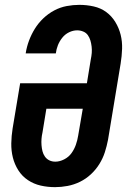

<svg xmlns="http://www.w3.org/2000/svg" viewBox="-20 -763 540 791"><path d="M207 8Q176 8 147.5 1.5Q119 -5 95 -21Q71 -37 55.5 -61.5Q40 -86 33 -114Q26 -142 26.5 -172.5Q27 -203 32 -234L63 -420H338L354 -518Q357 -532 358 -545Q359 -558 357.5 -571Q356 -584 352.5 -596Q349 -608 342 -618Q335 -628 323 -633Q311 -638 298 -638Q281 -638 264.5 -630Q248 -622 236.5 -607.5Q225 -593 218.5 -576.5Q212 -560 210 -543H86V-544Q90 -570 99.5 -595.5Q109 -621 123.5 -644.5Q138 -668 158.5 -687.5Q179 -707 203.5 -720Q228 -733 254.5 -738Q281 -743 307 -743Q337 -743 366 -736.5Q395 -730 417.5 -713.5Q440 -697 455 -672.5Q470 -648 477 -620Q484 -592 483 -562Q482 -532 477 -501L425 -187Q420 -161 412 -136Q404 -111 389.5 -87.5Q375 -64 354.5 -45Q334 -26 309.5 -14Q285 -2 258.5 3Q232 8 207 8ZM208 -97Q226 -97 244.5 -106.5Q263 -116 274.5 -132Q286 -148 292.5 -166.5Q299 -185 302 -204L321 -315H171L155 -217Q152 -204 151 -191Q150 -178 151 -165Q152 -152 155 -140Q158 -128 165 -118Q172 -108 183 -102.5Q194 -97 208 -97Z"/></svg>

Font: Iosevka Term Curly Extrabold
Style: Italic
Weight: 800
Italic angle: -9°
Designer: Belleve Invis
Foundry: Belleve Invis
Version: Version 32.3.0